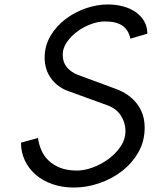

<svg xmlns="http://www.w3.org/2000/svg" viewBox="-20 -830 686 860"><path d="M326 -66Q357 -66 394.5 -79.5Q432 -93 465 -117Q498 -141 520 -173.5Q542 -206 542 -244Q542 -280 521.5 -312Q501 -344 462 -358L286 -422Q238 -439 209 -478.5Q180 -518 180 -572Q180 -625 206 -669Q232 -713 273.5 -744.5Q315 -776 365 -793Q415 -810 463 -810Q499 -810 531 -801.5Q563 -793 587.5 -776Q612 -759 626 -734.5Q640 -710 640 -679L564 -657Q556 -695 529 -714.5Q502 -734 449 -734Q421 -734 388 -722Q355 -710 327 -689.5Q299 -669 280 -642Q261 -615 261 -585Q261 -551 280 -528.5Q299 -506 328 -495L501 -431Q560 -409 594 -364.5Q628 -320 628 -258Q628 -197 599.5 -147.5Q571 -98 525.5 -63Q480 -28 423.5 -9Q367 10 312 10Q259 10 215.5 -5Q172 -20 140.5 -47Q109 -74 91.5 -111Q74 -148 74 -191L150 -212Q154 -184 165 -158Q176 -132 197 -111.5Q218 -91 249.5 -78.5Q281 -66 326 -66Z"/></svg>

Font: Gauge
Style: Oblique
Weight: 400
Italic angle: -80°
Designer: Daniel Pimley
Foundry: Daniel Pimley
Version: Version 2.0